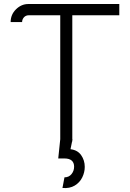

<svg xmlns="http://www.w3.org/2000/svg" viewBox="-20 -704 647 956"><path d="M340 -628V-11H341L340 -6V0H339L331 39Q366 43 384 68.5Q402 94 402 127Q402 154 389.5 179.5Q377 205 352 220Q327 235 291 232L301 179Q323 179 336 163Q349 147 349 126Q349 106 337 95.5Q325 85 301 85H270L280 -11V-628H124Q108 -628 99 -617.5Q90 -607 90 -594H33Q33 -631 59 -657Q86 -684 121 -684H574V-628Z"/></svg>

Font: Bellota
Style: Regular
Weight: 400
Designer: Kemie Guaida
Foundry: Kemie Guaida
Version: Version 4.001